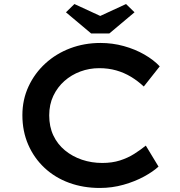

<svg xmlns="http://www.w3.org/2000/svg" viewBox="-20 -922 893 952"><path d="M475 10Q393 10 323 -15.5Q253 -41 201 -89.5Q149 -138 120 -204.5Q91 -271 91 -351Q91 -428 121.5 -493.5Q152 -559 205 -607.5Q258 -656 328 -682.5Q398 -709 478 -709Q538 -709 594 -693.5Q650 -678 696 -651.5Q742 -625 772 -593L693 -493Q663 -521 629 -541.5Q595 -562 556 -573Q517 -584 472 -584Q423 -584 378.5 -567.5Q334 -551 299.5 -520.5Q265 -490 244.5 -447Q224 -404 224 -350Q224 -294 244.5 -250.5Q265 -207 302 -176.5Q339 -146 386.5 -130Q434 -114 487 -114Q536 -114 575 -126.5Q614 -139 645.5 -159Q677 -179 703 -200L766 -96Q739 -71 694 -46.5Q649 -22 592.5 -6Q536 10 475 10ZM432 -756 307 -861 349 -902 492 -836H462L605 -902L647 -861L522 -756Z"/></svg>

Font: Lexend Giga Medium
Style: Regular
Weight: 500
Designer: Bonnie Shaver-Troup, Thomas Jockin
Foundry: Lexend
Version: Version 1.007